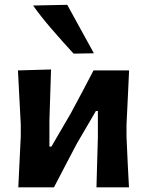

<svg xmlns="http://www.w3.org/2000/svg" viewBox="-20 -798 627 818"><path d="M58 0Q60.5 -54 63 -104.5Q65.5 -155 68.5 -217V-267Q64.5 -338.5 62 -391Q59.5 -443.5 56.5 -498L197.5 -502Q196 -450.5 194.2 -400.5Q192.5 -350.5 190.5 -283.5V-173.5H199L281.5 -315Q306.5 -361.5 330.8 -407.2Q355 -453 378.5 -498H530Q527.5 -443.5 525 -391Q522.5 -338.5 519 -267V-217Q521.5 -155 524 -104.5Q526.5 -54 529.5 0H391Q392.5 -53 393.8 -102.5Q395 -152 397 -213V-325H388.5L307 -185.5Q282.5 -139 258 -92.2Q233.5 -45.5 210 0ZM293.5 -569.5Q248 -619 200.2 -674.2Q152.5 -729.5 121 -774.5L266.5 -777.5Q294.5 -726.5 322.8 -675Q351 -623.5 380 -571Z"/></svg>

Font: Commissioner Loud SemiBold
Style: Regular
Weight: 600
Designer: Kostas Bartsokas
Foundry: Kostas Bartsokas
Version: Version 1.000; ttfautohint (v1.8.3)